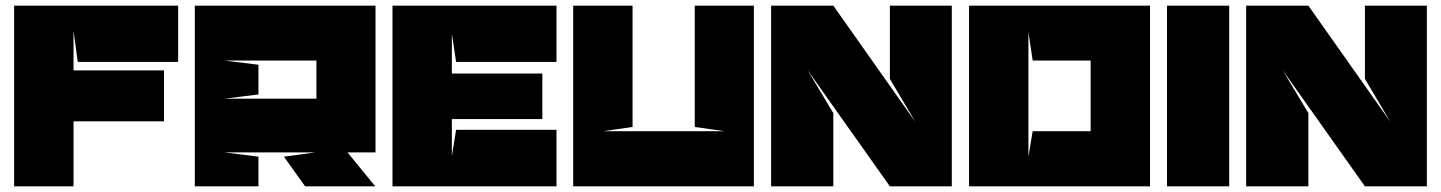

<svg xmlns="http://www.w3.org/2000/svg" viewBox="-20 -659 5097 679"><path d="M240 0H30V-639H610V-440H255L240 -550V-410H560V-230H240V0Z M773 -445 894 -430V-325L773 -310H1099V-445ZM774 -120 894 -105V0H669V-639H1308V-120H1209L1307 0H1059L984 -105L1095 -120Z M1593 -200H1948V0H1368V-639H1948V-440H1593L1578 -540V-399H1898V-238H1578V-107Z M2113 -195H2543L2437 -210V-639H2646V0H2007V-639H2217V-210L2113 -195Z M3127 -380V-639H3346V0H3127L2836 -411L2927 -259V0H2707V-639H2927L3217 -228Z M3632 -195H3837V-445H3632L3617 -545V-105L3632 -195ZM4047 0H3407V-639H4047V0Z M4107 0V-639H4327V0H4107Z M4807 -380V-639H5026V0H4807L4516 -411L4607 -259V0H4387V-639H4607L4897 -228Z"/></svg>

Font: Banana Brick
Style: Regular
Weight: 400
Designer: artmaker
Foundry: artmaker
Version: Version 4.000 2011 initial release